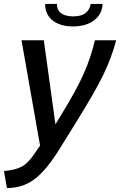

<svg xmlns="http://www.w3.org/2000/svg" viewBox="-60 -727 609 973"><path d="M310 -593C403 -593 458 -642 460 -707H400C392 -670 370 -644 311 -644C250 -644 227 -673 229 -707H169C167 -642 217 -593 310 -593ZM-40 140 -25 226C82 225 151 174 243 26L323 -103C455 -316 493 -394 529 -523H421C392 -402 353 -313 255 -153L221 -97L162 -523H49L143 11L114 53C71 115 43 131 -40 140Z"/></svg>

Font: FIGSv2-sans-serif SmBold Italic
Style: Regular
Weight: 600
Italic angle: -12°
Designer: Matt McInerney, Pablo Impallari, Rodrigo Fuenzalida
Foundry: Matt McInerney, Pablo Impallari, Rodrigo Fuenzalida
Version: Version 4.020;hotconv 1.0.109;makeotfexe 2.5.65596